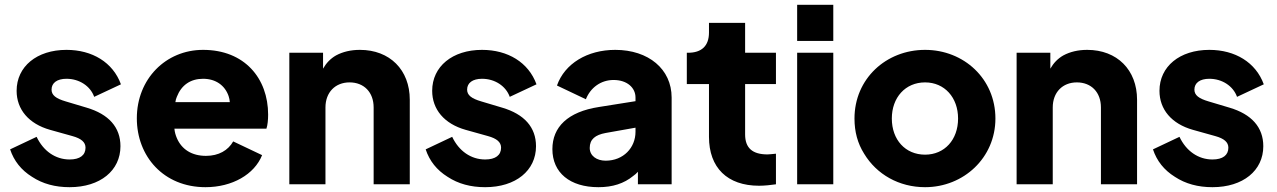

<svg xmlns="http://www.w3.org/2000/svg" viewBox="-20 -765 5299 797"><path d="M269 12C396 12 480 -57 480 -158C480 -237 431 -291 340 -318L253 -344C212 -356 194 -370 194 -393C194 -421 217 -438 256 -438C309 -438 355 -408 371 -363L482 -415C449 -506 363 -558 256 -558C133 -558 49 -489 49 -388C49 -311 99 -251 188 -226L281 -200C317 -190 335 -175 335 -152C335 -121 312 -103 269 -103C210 -103 160 -138 132 -197L22 -145C38 -97 68 -59 113 -31C157 -2 209 12 269 12Z M833 12C944 12 1036 -41 1068 -121L948 -178C927 -141 888 -118 835 -118C776 -118 734 -145 714 -192C709 -204 705 -217 704 -231H1086C1091 -246 1093 -268 1093 -289C1093 -440 995 -558 823 -558C668 -558 548 -437 548 -274C548 -116 659 12 833 12ZM708 -341C709 -349 711 -356 714 -363C733 -412 771 -438 823 -438C876 -438 914 -410 929 -366C932 -358 933 -350 934 -341Z M1331 0V-319C1331 -382 1372 -423 1431 -423C1491 -423 1531 -382 1531 -319V0H1681V-351C1681 -475 1598 -558 1474 -558C1436 -558 1403 -550 1375 -535C1352 -522 1334 -503 1321 -480V-546H1181V0Z M1994 12C2121 12 2205 -57 2205 -158C2205 -237 2156 -291 2065 -318L1978 -344C1937 -356 1919 -370 1919 -393C1919 -421 1942 -438 1981 -438C2034 -438 2080 -408 2096 -363L2207 -415C2174 -506 2088 -558 1981 -558C1858 -558 1774 -489 1774 -388C1774 -311 1824 -251 1913 -226L2006 -200C2042 -190 2060 -175 2060 -152C2060 -121 2037 -103 1994 -103C1935 -103 1885 -138 1857 -197L1747 -145C1763 -97 1793 -59 1838 -31C1882 -2 1934 12 1994 12Z M2464 12C2523 12 2570 -3 2609 -35C2616 -40 2622 -45 2628 -52V0H2768V-360C2768 -478 2672 -558 2534 -558C2418 -558 2324 -501 2292 -410L2412 -353C2431 -401 2474 -433 2527 -433C2583 -433 2618 -401 2618 -360V-345L2467 -321C2336 -301 2273 -237 2273 -146C2273 -48 2346 12 2464 12ZM2618 -235V-218C2618 -152 2568 -98 2494 -98C2457 -98 2428 -118 2428 -151C2428 -187 2451 -205 2494 -213Z M3131 6C3154 6 3181 3 3201 0V-127C3188 -126 3175 -124 3166 -124C3103 -124 3073 -151 3073 -207V-416H3201V-546H3073V-670H2923V-630C2923 -574 2892 -546 2836 -546H2831V-416H2923V-197C2923 -69 2999 6 3131 6Z M3439 -595V-745H3289V-595ZM3439 0V-546H3289V0Z M3820 12C3980 12 4112 -110 4112 -273C4112 -438 3981 -558 3820 -558C3658 -558 3527 -438 3527 -273C3527 -218 3540 -170 3567 -127C3619 -41 3712 12 3820 12ZM3820 -123C3738 -123 3682 -185 3682 -273C3682 -360 3738 -423 3820 -423C3901 -423 3957 -360 3957 -273C3957 -185 3901 -123 3820 -123Z M4350 0V-319C4350 -382 4391 -423 4450 -423C4510 -423 4550 -382 4550 -319V0H4700V-351C4700 -475 4617 -558 4493 -558C4455 -558 4422 -550 4394 -535C4371 -522 4353 -503 4340 -480V-546H4200V0Z M5013 12C5140 12 5224 -57 5224 -158C5224 -237 5175 -291 5084 -318L4997 -344C4956 -356 4938 -370 4938 -393C4938 -421 4961 -438 5000 -438C5053 -438 5099 -408 5115 -363L5226 -415C5193 -506 5107 -558 5000 -558C4877 -558 4793 -489 4793 -388C4793 -311 4843 -251 4932 -226L5025 -200C5061 -190 5079 -175 5079 -152C5079 -121 5056 -103 5013 -103C4954 -103 4904 -138 4876 -197L4766 -145C4782 -97 4812 -59 4857 -31C4901 -2 4953 12 5013 12Z"/></svg>

Font: Plus Jakarta Sans ExtraBold
Style: Regular
Weight: 800
Designer: Gumpita Rahayu
Foundry: Tokotype
Version: Version 2.071;gftools[0.9.30]